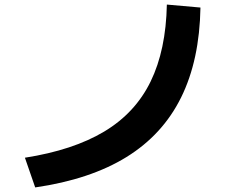

<svg xmlns="http://www.w3.org/2000/svg" viewBox="-20 -780 1040 840"><path d="M89 -90Q300 -123 436 -204.5Q572 -286 639 -423.5Q706 -561 710 -760L857 -747Q853 -517 772.5 -354Q692 -191 533.5 -93Q375 5 134 40Z"/></svg>

Font: M PLUS 1
Style: Bold
Weight: 700
Designer: Coji Morishita
Foundry: UNDERFOREST DESIGN
Version: Version 1.001